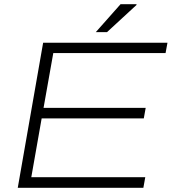

<svg xmlns="http://www.w3.org/2000/svg" viewBox="-20 -888 818 908"><path d="M64 0 184 -686H772L763 -637H232L186 -378H669L660 -328H177L128 -50H667L658 0ZM433 -736 550 -868H625L626 -865L486 -736Z"/></svg>

Font: Archivo SemiExpanded Thin
Style: Italic
Weight: 250
Width: 6
Italic angle: -10°
Designer: Hector Gatti
Foundry: Omnibus-Type
Version: Version 2.001